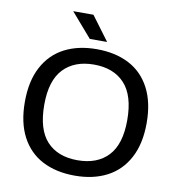

<svg xmlns="http://www.w3.org/2000/svg" viewBox="-100 -1036 1047 1135"><g transform="rotate(10 424.0 -468.0)"><path d="M58.5 -370Q58.5 -494.5 103.8 -579.5Q149 -664.5 231 -707Q313 -749.5 424 -749.5Q536 -749.5 618 -707Q700 -664.5 744.8 -579.2Q789.5 -494 789.5 -370Q789.5 -246 744.2 -161Q699 -76 617 -33.2Q535 9.5 424 9.5Q312.5 9.5 230.2 -33Q148 -75.5 103.2 -160.5Q58.5 -245.5 58.5 -370ZM673.5 -367Q673.5 -515 607.8 -586Q542 -657 424 -657Q306.5 -657 240.5 -587.2Q174.5 -517.5 174.5 -373Q174.5 -224 240 -153.5Q305.5 -83 424 -83Q542.5 -83 608 -152.8Q673.5 -222.5 673.5 -367ZM372 -802 247 -946.5H368.5L476 -802Z"/></g></svg>

Font: Encode Sans Expanded Medium
Style: Regular
Weight: 500
Width: 7
Designer: Multiple Designers
Foundry: Impallari Type
Version: Version 2.000